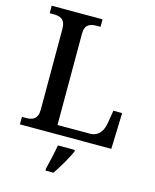

<svg xmlns="http://www.w3.org/2000/svg" viewBox="-135 -804 901 1116"><g transform="rotate(15 316.0 -246.5)"><path d="M35 0H585L592 -217H539L527 -142C520 -96 497 -53 441 -53H247V-603C247 -660 281 -669 320 -669H341V-714H35V-669H56C97 -669 130 -660 130 -599V-115C130 -54 97 -45 56 -45H35ZM248 221H296C325 179 364 113 382 71V61H280C272 108 259 165 248 208Z"/></g></svg>

Font: Noto Serif Thai Medium
Style: Regular
Weight: 500
Designer: Monotype Design Team
Foundry: Monotype Imaging Inc.
Version: Version 1.901;PS 001.901;hotconv 1.0.88;makeotf.lib2.5.64775